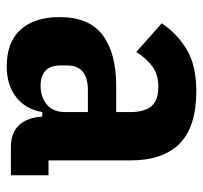

<svg xmlns="http://www.w3.org/2000/svg" viewBox="-36 -540 589 556"><g transform="rotate(90 258.0 -262.5)"><path d="M407 0Q325 0 318 -91H305Q297 -43 262 -15.5Q227 12 173 12Q102 12 66 -28.5Q30 -69 30 -141Q30 -227 82.5 -266Q135 -305 229 -305H305V-346Q305 -387 288 -407Q271 -427 231 -427Q196 -427 172.5 -409.5Q149 -392 131 -363L48 -437Q80 -484 126 -510.5Q172 -537 244 -537Q347 -537 396 -489Q445 -441 445 -346V-109H488V0ZM229 -86Q260 -86 282.5 -103.5Q305 -121 305 -158V-223H242Q170 -223 170 -163V-144Q170 -114 185.5 -100Q201 -86 229 -86Z"/></g></svg>

Font: IBM Plex Sans Cond
Style: Bold
Weight: 700
Width: 3
Designer: Mike Abbink, Paul van der Laan, Pieter van Rosmalen
Foundry: Bold Monday
Version: Version 1.3